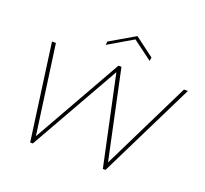

<svg xmlns="http://www.w3.org/2000/svg" viewBox="-124 -867 1079 1013"><g transform="rotate(20 415.5 -360.5)"><path d="M142 0H157L456 -528L437 -530L550 0H565L831 -540H809L550 -13H570L458 -540H441L143 -13H163L90 -540H68ZM590 -640 482 -721 343 -640 340 -620 478 -701 587 -620Z"/></g></svg>

Font: Poppins Devanagari Thin
Style: Italic
Weight: 100
Italic angle: -10°
Designer: Ninad Kale (Devanagari), Jonny Pinhorn (Latin)
Foundry: Indian Type Foundry
Version: 4.005